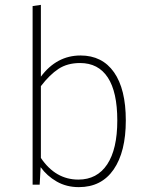

<svg xmlns="http://www.w3.org/2000/svg" viewBox="-20 -759 606 789"><path d="M497 -264Q497 -135 447 -62.5Q397 10 304 10Q253 10 213 -13Q173 -36 147 -72L143 0H114V-734L148 -739V-444Q213 -531 311 -531Q400 -531 448.5 -462Q497 -393 497 -264ZM462 -264Q462 -381 423 -440.5Q384 -500 309 -500Q257 -500 220.5 -476Q184 -452 148 -405V-110Q208 -21 302 -21Q379 -21 420.5 -83.5Q462 -146 462 -264Z"/></svg>

Font: FiraGO UltraLight
Style: Regular
Weight: 200
Designer: bBox Type
Foundry: bBox Type GmbH
Version: Version 1.001